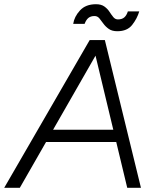

<svg xmlns="http://www.w3.org/2000/svg" viewBox="-52 -890 740 910"><path d="M-32 0 373 -700H443L42 0ZM551 0 383 -700H445L616 0ZM140 -217 150 -275H520L510 -217ZM504 -742Q479 -742 463.5 -753Q448 -764 438 -778Q428 -792 419 -803Q410 -814 396 -814Q378 -814 367 -805Q356 -796 349 -777H295Q300 -811 327 -840.5Q354 -870 403 -870Q428 -870 443 -859Q458 -848 467 -834Q476 -820 485 -809Q494 -798 507 -798Q526 -798 537 -807.5Q548 -817 554 -836H608Q598 -802 574.5 -772Q551 -742 504 -742Z"/></svg>

Font: Figtree Light Light
Style: Italic
Weight: 300
Italic angle: -9.5°
Version: Version 2.000